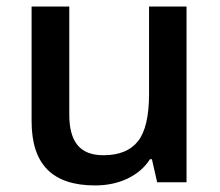

<svg xmlns="http://www.w3.org/2000/svg" viewBox="-20 -560 675 590"><path d="M462.9 0 446.8 -70.8H440.9Q417 -33.2 372.8 -11.7Q328.6 9.8 272 9.8Q173.8 9.8 125.5 -39.1Q77.1 -87.9 77.1 -187V-540H192.9V-207Q192.9 -145 218.3 -114Q243.7 -83 297.9 -83Q370.1 -83 404.1 -126.2Q438 -169.4 438 -271V-540H553.2V0Z"/></svg>

Font: f0_41264          
Style: Regular
Weight: 600
Foundry: Ascender Corporation
Version: Version 1.10